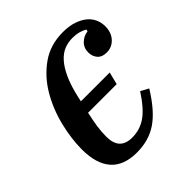

<svg xmlns="http://www.w3.org/2000/svg" viewBox="-155 -640 759 759"><g transform="rotate(-45 225.0 -260.0)"><path d="M182 12Q108 12 72 -29.5Q36 -71 36 -150Q36 -210 52.5 -277Q69 -344 102.5 -401Q136 -458 188 -495Q240 -532 311 -532Q345 -532 370.5 -523.5Q396 -515 413 -501Q430 -487 438 -468.5Q446 -450 446 -430Q446 -395 426 -373.5Q406 -352 377 -352Q351 -352 338 -367Q325 -382 325 -404Q325 -430 342.5 -446.5Q360 -463 382 -465L384 -473Q374 -480 357.5 -484.5Q341 -489 321 -489Q297 -489 275.5 -480.5Q254 -472 235 -451Q216 -430 200 -395Q184 -360 172 -307L168 -288H329L316 -236H156Q148 -199 144 -173Q140 -147 140 -118Q140 -43 210 -43Q254 -43 289 -67.5Q324 -92 362 -151L395 -133Q347 -55 298 -21.5Q249 12 182 12Z"/></g></svg>

Font: IBM Plex Serif Medium
Style: Italic
Weight: 500
Italic angle: -14°
Designer: Mike Abbink, Paul van der Laan, Pieter van Rosmalen
Foundry: Bold Monday
Version: Version 2.5